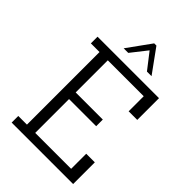

<svg xmlns="http://www.w3.org/2000/svg" viewBox="-276 -1063 1170 1170"><g transform="rotate(45 309.0 -478.0)"><path d="M60.1 0V-57.1H134.8V-682.6H60.1V-740.2H589.8V-552.7H515.6V-682.6H206.1V-405.8H439.9V-348.6H206.1V-57.1H515.6V-187H589.8V0ZM423.3 -802.7 343.3 -905.8 262.2 -802.7H222.7L333 -955.6H352.1L462.9 -802.7Z"/></g></svg>

Font: Twentytwelve Slab Light
Style: TwentytwelveSlab
Weight: 300
Designer: Domenico Catapano
Version: Version 1.00 2012